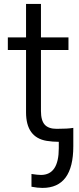

<svg xmlns="http://www.w3.org/2000/svg" viewBox="-20 -714 396 968"><path d="M19.5 -461.9V-525.4H111.3V-694.3H186.5V-525.4H325.2V-461.9H186.5V-154.3Q186.5 -106.4 205.6 -85.4Q224.6 -64.5 265.6 -64.5Q322.3 -64.5 349.6 -69.3V23.4Q349.6 233.4 194.3 233.4Q169.9 233.4 138.7 227.5V163.1Q169.9 168 186.5 168Q276.4 168 276.4 33.2V1Q246.1 1 214.8 -3.9Q111.3 -21.5 111.3 -147.5V-461.9Z"/></svg>

Font: Batunionen A1
Style: Regular
Weight: 400
Designer: HanYang I&C Co.,Ltd.
Foundry: HanYang I&C Co.,Ltd.
Version: Version 2.50; ttfautohint (v1.6)